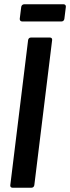

<svg xmlns="http://www.w3.org/2000/svg" viewBox="-20 -875 327 895"><path d="M83 -775H267C274 -775 279 -780 280 -787L287 -843C288 -850 283 -855 277 -855H92C86 -855 80 -850 79 -843L72 -787C72 -780 76 -775 83 -775ZM38 0H127C134 0 139 -5 140 -12L223 -688C224 -695 220 -700 213 -700H124C117 -700 112 -695 111 -688L28 -12C27 -5 31 0 38 0Z"/></svg>

Font: Barlow Condensed SemiBold
Style: Italic
Weight: 600
Width: 3
Italic angle: -7°
Designer: Jeremy Tribby
Foundry: Tribby Type
Version: Version 1.422;hotconv 1.0.109;makeotfexe 2.5.65596